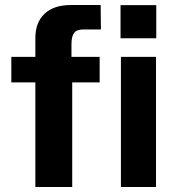

<svg xmlns="http://www.w3.org/2000/svg" viewBox="-20 -743 704 763"><path d="M376 -517V-415.5H267V0H120.5V-415.5H25V-517H120.5V-591.5Q120.5 -654 157.2 -688.5Q194 -723 261.5 -723H380L381 -626H312.5Q285 -626 274.5 -612.2Q264 -598.5 264 -567V-517ZM601 -722.5V-591H459V-722.5ZM600 -517V0H460.5V-517Z"/></svg>

Font: Public Sans
Style: Bold
Weight: 700
Designer: The Public Sans project authors (U.S. Web Design System). Libre Franklin designed by Pablo Impallari and Rodrigo Fuenzal
Version: Version 1.008; ttfautohint (v1.8.1) -l 8 -r 50 -G 200 -x 14 